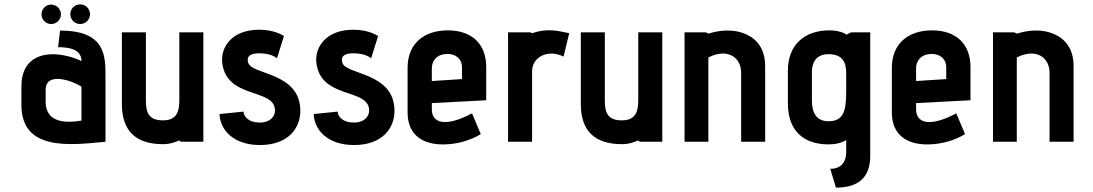

<svg xmlns="http://www.w3.org/2000/svg" viewBox="-20 -649 5002 879"><path d="M463 -298C463 -394 463 -509 255 -509L246 -433C296 -433 353 -424 353 -369C318 -388 218 -420 147 -385C106 -365 78 -324 78 -252V-169C78 45 304 15 463 0ZM353 -97C232 -76 189 -118 189 -183V-238C189 -324 316 -278 353 -252ZM259 -583C259 -608 239 -628 214 -628C190 -628 170 -608 170 -583C170 -559 190 -539 214 -539C239 -539 259 -559 259 -583ZM347 -539C372 -539 392 -559 392 -584C392 -609 372 -629 347 -629C322 -629 302 -609 302 -584C302 -559 322 -539 347 -539Z M911 0V-501H801V-192C801 -142 792 -98 726 -98C662 -98 648 -132 648 -188V-501H538V-172C538 -47 605 11 726 11C762 11 785 0 801 -6L808 0Z M985 -127C988 -52 1051 15 1170 15C1300 15 1355 -63 1355 -141C1355 -321 1129 -305 1116 -363C1113 -375 1106 -405 1168 -405C1225 -405 1248 -382 1248 -382L1280 -484C1280 -484 1239 -513 1168 -513C1036 -513 991 -428 997 -365C1014 -192 1239 -248 1239 -143C1239 -117 1218 -88 1170 -88C1113 -88 1095 -120 1095 -138Z M1416 -127C1419 -52 1482 15 1601 15C1731 15 1786 -63 1786 -141C1786 -321 1560 -305 1547 -363C1544 -375 1537 -405 1599 -405C1656 -405 1679 -382 1679 -382L1711 -484C1711 -484 1670 -513 1599 -513C1467 -513 1422 -428 1428 -365C1445 -192 1670 -248 1670 -143C1670 -117 1649 -88 1601 -88C1544 -88 1526 -120 1526 -138Z M2206 -190V-342C2206 -447 2141 -510 2030 -510C1921 -510 1846 -449 1846 -339V-134C1846 -30 1917 15 2016 12C2073 11 2134 -6 2181 -35L2141 -130C2020 -66 1957 -84 1957 -149V-177ZM2095 -287 1957 -278V-338C1957 -363 1973 -402 2029 -402C2064 -402 2095 -382 2095 -340Z M2416 0V-322C2416 -392 2493 -424 2560 -390L2586 -497C2533 -508 2486 -521 2416 -497L2408 -501H2306V0Z M3012 0V-501H2902V-192C2902 -142 2893 -98 2827 -98C2763 -98 2749 -132 2749 -188V-501H2639V-172C2639 -47 2706 11 2827 11C2863 11 2886 0 2902 -6L2909 0Z M3483 0V-346C3483 -422 3448 -468 3398 -491C3334 -521 3263 -508 3224 -495L3211 -501H3114V0H3223V-386C3308 -429 3373 -390 3373 -315V0Z M3807 210C3923 210 3964 151 3964 64V-501H3876L3855 -490C3849 -497 3819 -510 3777 -510C3663 -510 3587 -444 3587 -325V-176C3587 -51 3658 12 3773 12C3824 12 3850 -5 3854 -8V46C3854 99 3825 124 3781 124ZM3854 -231C3854 -141 3842 -94 3773 -94C3711 -94 3697 -141 3697 -191V-320C3697 -358 3713 -401 3773 -401C3838 -401 3854 -363 3854 -315Z M4423 -190V-342C4423 -447 4358 -510 4247 -510C4138 -510 4063 -449 4063 -339V-134C4063 -30 4134 15 4233 12C4290 11 4351 -6 4398 -35L4358 -130C4237 -66 4174 -84 4174 -149V-177ZM4312 -287 4174 -278V-338C4174 -363 4190 -402 4246 -402C4281 -402 4312 -382 4312 -340Z M4895 0V-346C4895 -422 4860 -468 4810 -491C4746 -521 4675 -508 4636 -495L4623 -501H4526V0H4635V-386C4720 -429 4785 -390 4785 -315V0Z"/></svg>

Font: Advent Pro
Style: Bold
Weight: 700
Designer: Andreas Kalpakidis
Foundry: Andreas Kalpakidis
Version: Version 2.002 2008